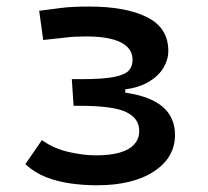

<svg xmlns="http://www.w3.org/2000/svg" viewBox="-20 -547 626 577"><path d="M271.5 9.8Q231.9 9.8 192.6 4.4Q153.3 -1 118.4 -14.6Q83.5 -28.3 56.2 -53.7L106 -126Q141.1 -100.6 186.3 -90.3Q231.4 -80.1 267.6 -80.1Q310.5 -80.1 339.6 -88.4Q368.7 -96.7 383.5 -113.3Q398.4 -129.9 398.4 -153.8Q398.4 -191.4 359.1 -210.2Q319.8 -229 221.7 -229H201.2L195.8 -309.1H223.1Q290.5 -309.1 323.7 -315.9Q356.9 -322.8 367.7 -335.7Q378.4 -348.6 378.4 -367.2Q378.4 -401.9 343 -419.7Q307.6 -437.5 238.3 -437.5Q204.6 -437.5 178.2 -434.3Q151.9 -431.2 109.9 -426.8L97.7 -514.6Q133.8 -519.5 165.8 -523.4Q197.8 -527.3 249 -527.3Q357.9 -527.3 421.9 -495.4Q485.8 -463.4 485.8 -394Q485.8 -367.7 471.2 -343.3Q456.5 -318.8 427.7 -301.5Q398.9 -284.2 356.4 -278.3V-268.6Q431.6 -257.8 468.8 -226.1Q505.9 -194.3 505.9 -141.6Q505.9 -73.2 442.4 -31.7Q378.9 9.8 271.5 9.8Z"/></svg>

Font: Cascadia Mono
Style: Regular
Weight: 400
Monospace: yes
Designer: Aaron Bell
Foundry: Saja Typeworks
Version: Version 2404.023